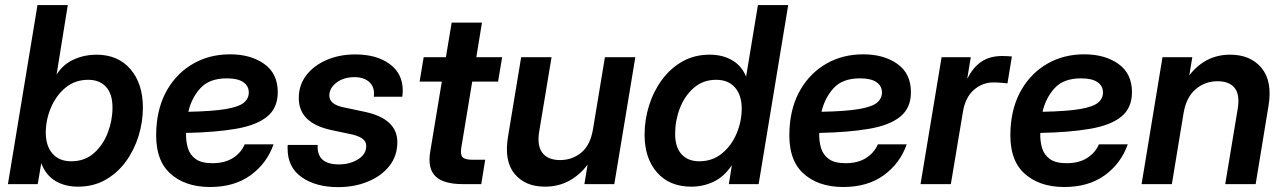

<svg xmlns="http://www.w3.org/2000/svg" viewBox="-20 -748 5218 780"><path d="M296.9 10.3Q243.2 10.3 204.6 -13.2Q166 -36.6 147.9 -84.5H147.5L133.3 0H12.2L132.3 -727.5H255.4L210 -445.8H210.4Q236.8 -487.3 280.3 -506.6Q323.7 -525.9 371.1 -525.9Q459.5 -525.9 510 -467Q560.5 -408.2 560.5 -311Q560.5 -252 542.7 -194.8Q524.9 -137.7 491 -91.3Q457 -44.9 408.2 -17.3Q359.4 10.3 296.9 10.3ZM269.5 -92.8Q323.7 -92.8 361.1 -125.5Q398.4 -158.2 417.7 -208.5Q437 -258.8 437 -311Q437 -366.7 410.6 -395.3Q384.3 -423.8 338.4 -423.8Q284.2 -423.8 245.6 -391.4Q207 -358.9 186.5 -309.6Q166 -260.3 166 -209.5Q166 -154.8 193.4 -123.8Q220.7 -92.8 269.5 -92.8Z M833.5 11.7Q729 11.7 668.2 -46.4Q607.4 -104.5 615.2 -226.1Q620.6 -317.9 660.6 -385.5Q700.7 -453.1 766.4 -490.2Q832 -527.3 914.6 -527.3Q998.5 -527.3 1053.5 -488.3Q1108.4 -449.2 1108.4 -373.5Q1108.4 -309.6 1065.4 -274.4Q1022.5 -239.3 939.5 -224.9Q856.4 -210.4 735.8 -208Q734.9 -173.8 743.4 -146Q752 -118.2 775.4 -101.6Q798.8 -85 842.8 -85Q893.1 -85 926.3 -106.2Q959.5 -127.4 974.1 -161.6H1091.3Q1064 -84 998 -36.1Q932.1 11.7 833.5 11.7ZM745.1 -293.9Q843.8 -295.9 897 -304.9Q950.2 -314 970.5 -330.8Q990.7 -347.7 990.7 -372.1Q990.7 -398.9 968.3 -414.3Q945.8 -429.7 901.9 -429.7Q830.6 -429.7 794.4 -390.1Q758.3 -350.6 745.1 -293.9Z M1353.5 12.2Q1263.7 12.2 1206.1 -27.8Q1148.4 -67.9 1148.4 -144.5Q1148.4 -147.9 1148.4 -151.6Q1148.4 -155.3 1148.9 -159.2H1270.5Q1266.1 -80.1 1356.4 -80.1Q1400.9 -80.1 1434.3 -100.6Q1467.8 -121.1 1467.8 -154.8Q1467.8 -173.3 1452.9 -184.3Q1438 -195.3 1410.6 -201.7L1325.7 -219.7Q1193.8 -248 1193.8 -349.6Q1193.8 -402.8 1224.6 -442.6Q1255.4 -482.4 1307.4 -504.6Q1359.4 -526.9 1423.3 -526.9Q1510.3 -526.9 1563.2 -487.8Q1616.2 -448.7 1616.2 -380.4Q1616.2 -370.1 1614.3 -355H1498.5Q1503.4 -392.6 1481.4 -413.6Q1459.5 -434.6 1420.4 -434.6Q1376 -434.6 1346.9 -412.4Q1317.9 -390.1 1317.9 -359.4Q1317.9 -324.7 1373.5 -312.5L1462.9 -293.5Q1594.2 -265.1 1594.2 -170.4Q1594.2 -114.7 1561.8 -73.7Q1529.3 -32.7 1474.6 -10.3Q1419.9 12.2 1353.5 12.2Z M2020 -515.6 2003.4 -416.5H1898.4L1854 -147.9Q1849.6 -120.1 1859.1 -109.6Q1868.7 -99.1 1898.4 -99.1H1951.2L1935.1 0H1860.8Q1781.7 0 1749.3 -31.7Q1716.8 -63.5 1727.5 -129.9L1774.9 -416.5H1684.6L1701.2 -515.6H1791.5L1814.9 -656.2H1938L1915 -515.6Z M2193.8 10.3Q2113.3 10.3 2070.3 -42Q2027.3 -94.2 2043.9 -193.4L2097.2 -515.6H2220.7L2170.4 -212.9Q2161.1 -156.2 2183.6 -127Q2206.1 -97.7 2255.4 -97.7Q2304.2 -97.7 2341.3 -127.9Q2378.4 -158.2 2389.2 -224.1L2437.5 -515.6H2561L2475.6 0H2354L2367.2 -79.1Q2333.5 -35.2 2290.3 -12.5Q2247.1 10.3 2193.8 10.3Z M2788.6 10.3Q2699.7 10.3 2649.2 -47.4Q2598.6 -105 2598.6 -200.7Q2598.6 -261.2 2616.7 -319.1Q2634.8 -377 2669.2 -423.8Q2703.6 -470.7 2752.4 -498.3Q2801.3 -525.9 2862.8 -525.9Q2915.5 -525.9 2954.1 -503.4Q2992.7 -481 3010.7 -437.5H3011.2L3059.1 -727.5H3182.1L3062 0H2940.9L2953.1 -76.2H2952.6Q2921.4 -29.8 2879.2 -9.8Q2836.9 10.3 2788.6 10.3ZM2820.8 -92.8Q2874 -92.8 2912.8 -124.5Q2951.7 -156.2 2972.4 -205.6Q2993.2 -254.9 2993.2 -306.6Q2993.2 -361.3 2965.8 -392.6Q2938.5 -423.8 2889.6 -423.8Q2835.9 -423.8 2798.6 -391.1Q2761.2 -358.4 2741.9 -308.1Q2722.7 -257.8 2722.7 -204.6Q2722.7 -149.9 2748.8 -121.3Q2774.9 -92.8 2820.8 -92.8Z M3405.8 11.7Q3301.3 11.7 3240.5 -46.4Q3179.7 -104.5 3187.5 -226.1Q3192.9 -317.9 3232.9 -385.5Q3272.9 -453.1 3338.6 -490.2Q3404.3 -527.3 3486.8 -527.3Q3570.8 -527.3 3625.7 -488.3Q3680.7 -449.2 3680.7 -373.5Q3680.7 -309.6 3637.7 -274.4Q3594.7 -239.3 3511.7 -224.9Q3428.7 -210.4 3308.1 -208Q3307.1 -173.8 3315.7 -146Q3324.2 -118.2 3347.7 -101.6Q3371.1 -85 3415 -85Q3465.3 -85 3498.5 -106.2Q3531.7 -127.4 3546.4 -161.6H3663.6Q3636.2 -84 3570.3 -36.1Q3504.4 11.7 3405.8 11.7ZM3317.4 -293.9Q3416 -295.9 3469.2 -304.9Q3522.5 -314 3542.7 -330.8Q3563 -347.7 3563 -372.1Q3563 -398.9 3540.5 -414.3Q3518.1 -429.7 3474.1 -429.7Q3402.8 -429.7 3366.7 -390.1Q3330.6 -350.6 3317.4 -293.9Z M3719.7 0 3805.2 -515.6H3923.8L3909.7 -430.2H3911.1Q3932.6 -474.1 3966.8 -497.3Q4001 -520.5 4051.3 -520.5Q4063.5 -520.5 4073.5 -519.8Q4083.5 -519 4090.8 -518.6L4072.8 -409.2Q4065.9 -410.2 4049.6 -411.6Q4033.2 -413.1 4015.1 -413.1Q3971.2 -413.1 3936.3 -382.8Q3901.4 -352.5 3891.6 -292L3842.8 0Z M4303.7 11.7Q4199.2 11.7 4138.4 -46.4Q4077.6 -104.5 4085.4 -226.1Q4090.8 -317.9 4130.9 -385.5Q4170.9 -453.1 4236.6 -490.2Q4302.2 -527.3 4384.8 -527.3Q4468.8 -527.3 4523.7 -488.3Q4578.6 -449.2 4578.6 -373.5Q4578.6 -309.6 4535.6 -274.4Q4492.7 -239.3 4409.7 -224.9Q4326.7 -210.4 4206.1 -208Q4205.1 -173.8 4213.6 -146Q4222.2 -118.2 4245.6 -101.6Q4269 -85 4313 -85Q4363.3 -85 4396.5 -106.2Q4429.7 -127.4 4444.3 -161.6H4561.5Q4534.2 -84 4468.3 -36.1Q4402.3 11.7 4303.7 11.7ZM4215.3 -293.9Q4314 -295.9 4367.2 -304.9Q4420.4 -314 4440.7 -330.8Q4460.9 -347.7 4460.9 -372.1Q4460.9 -398.9 4438.5 -414.3Q4416 -429.7 4372.1 -429.7Q4300.8 -429.7 4264.6 -390.1Q4228.5 -350.6 4215.3 -293.9Z M4788.1 -287.6 4740.7 0H4617.7L4702.6 -515.6H4823.7L4811.5 -441.9Q4877 -525.9 4977.1 -525.9Q5060.5 -525.9 5105.2 -471.7Q5149.9 -417.5 5133.3 -317.9L5081.1 0H4957.5L5008.3 -306.6Q5017.6 -363.8 4995.6 -390.9Q4973.6 -418 4926.8 -418Q4875.5 -418 4837.4 -385.7Q4799.3 -353.5 4788.1 -287.6Z"/></svg>

Font: Inter Display SemiBold
Style: Italic
Weight: 600
Italic angle: -9.39999°
Designer: Rasmus Andersson
Foundry: rsms
Version: Version 4.000;git-a52131595